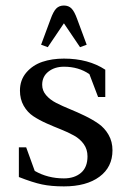

<svg xmlns="http://www.w3.org/2000/svg" viewBox="-20 -663 470 691"><path d="M47.9 -25.9V-132.8H74.2L105 -47.9Q151.9 -21 210 -21Q248 -21 271.5 -41Q294.9 -61 294.9 -100.1Q294.9 -125.5 281.5 -144.3Q268.1 -163.1 246.6 -175Q225.1 -187 199.2 -197.3Q173.3 -207.5 147.5 -219Q121.6 -230.5 100.1 -244.6Q78.6 -258.8 65.2 -282.5Q51.8 -306.2 51.8 -336.9Q51.8 -375 74.7 -401.9Q97.7 -428.7 132.3 -440.4Q167 -452.1 210 -452.1Q298.3 -452.1 358.9 -412.1V-314H333L301.8 -396Q263.2 -422.9 210 -422.9Q176.8 -422.9 154.3 -405.3Q131.8 -387.7 131.8 -357.9Q131.8 -336.9 145.8 -320.6Q159.7 -304.2 182.1 -292.7Q204.6 -281.2 231.4 -270.3Q258.3 -259.3 285.2 -246.3Q312 -233.4 334.5 -217.8Q356.9 -202.1 370.8 -177.7Q384.8 -153.3 384.8 -122.1Q384.8 -61.5 337.9 -26.9Q291 7.8 210 7.8Q164.1 7.8 130.9 0.7Q97.7 -6.3 47.9 -25.9ZM127.9 -502 162.1 -594.2Q171.9 -621.6 182.4 -632.3Q192.9 -643.1 210 -643.1Q227.1 -643.1 237.5 -632.3Q248 -621.6 257.8 -594.2L292 -502L268.1 -493.2L210 -579.1L151.9 -493.2Z"/></svg>

Font: Dihjauti S
Style: Bold
Weight: 700
Designer: T. Christopher White
Version: Version 3.0.0